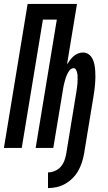

<svg xmlns="http://www.w3.org/2000/svg" viewBox="-33 -755 553 980"><path d="M212 205V125Q229 125 247 117.5Q265 110 277 96Q289 82 295.5 65Q302 48 305 30L355 -275Q357 -284 358 -293.5Q359 -303 360.5 -312Q362 -321 362.5 -330Q363 -339 363 -348Q363 -357 363 -365.5Q363 -374 361 -382.5Q359 -391 355 -399Q351 -407 342 -407Q334 -407 327.5 -401.5Q321 -396 317 -389Q313 -382 309.5 -375Q306 -368 303.5 -360.5Q301 -353 299 -345.5Q297 -338 295 -330.5Q293 -323 291.5 -315.5Q290 -308 289 -301L239 0H149L257 -655H186L78 0H-13L108 -735H360L309 -426Q316 -437 324 -448Q332 -459 342.5 -468Q353 -477 365.5 -482Q378 -487 390 -487Q407 -487 419.5 -478Q432 -469 439 -455Q446 -441 449 -425.5Q452 -410 453 -394Q454 -378 454 -361.5Q454 -345 452.5 -328.5Q451 -312 449 -295.5Q447 -279 444 -262L396 30Q392 52 385 74Q378 96 366.5 116.5Q355 137 337.5 154.5Q320 172 299.5 183.5Q279 195 256.5 200Q234 205 212 205Z"/></svg>

Font: Iosevka Curly Medium
Style: Italic
Weight: 500
Italic angle: -9°
Monospace: yes
Designer: Belleve Invis
Foundry: Belleve Invis
Version: Version 22.1.2; ttfautohint (v1.8.4)